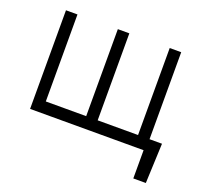

<svg xmlns="http://www.w3.org/2000/svg" viewBox="-120 -693 1080 998"><g transform="rotate(20 419.5 -194.0)"><path d="M788.7 -64.3 779.5 156.2H710.2V0H82.4V-545.5H146V-64.3H369.3V-545.5H432.9V-64.3H656.2V-545.5H719.8V-64.3Z"/></g></svg>

Font: Inter Light BETA
Style: Regular
Weight: 300
Designer: Rasmus Andersson
Foundry: rsms
Version: Version 3.011;git-f93a4a705